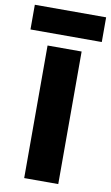

<svg xmlns="http://www.w3.org/2000/svg" viewBox="-143 -880 536 927"><g transform="rotate(10 125.0 -416.5)"><path d="M-49.8 -833H299.8V-711.9H-49.8ZM44.9 -649.9H211.9V0H44.9Z"/></g></svg>

Font: Overused Grotesk ExtraBold
Style: Regular
Weight: 800
Version: Version 0.002